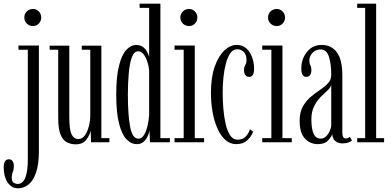

<svg xmlns="http://www.w3.org/2000/svg" viewBox="-71 -770 2122 1039"><path d="M107.5 -629Q87.5 -629 74 -642.5Q60.5 -656 60.5 -675Q60.5 -694.5 74 -708Q87.5 -721.5 107.5 -721.5Q126 -721.5 139 -708Q152 -694.5 152 -675Q152 -656 139 -642.5Q126 -629 107.5 -629ZM27.5 249Q-9 249 -30 217Q-51 185 -51 136Q-51 92 -22.5 92Q-9 92 -2.5 102.8Q4 113.5 4 129.5Q4 146.5 -1.8 160Q-7.5 173.5 -7.5 189Q-7.5 213.5 3.8 219.5Q15 225.5 24.5 225.5Q52 225.5 65.8 191.8Q79.5 158 79.5 94V-501H29V-523.5H139.5V45.5Q139.5 119.5 124 164.2Q108.5 209 82.8 229Q57 249 27.5 249Z M339 11Q312.5 11 290.8 -0.2Q269 -11.5 256.5 -42.2Q244 -73 244 -132V-501H197.5V-523H304V-136.5Q304 -66.5 316.8 -42Q329.5 -17.5 353 -17.5Q374 -17.5 388.2 -37.5Q402.5 -57.5 410 -87.2Q417.5 -117 417.5 -145.5V-501H371.5V-523H477.5V-22.5H521V0H421.5L420 -63Q414.5 -38.5 395.8 -13.8Q377 11 339 11Z M670 10Q638.5 10 613.2 -16.5Q588 -43 573 -102Q558 -161 558 -259Q558 -355.5 573 -414.5Q588 -473.5 612.5 -500Q637 -526.5 666 -526.5Q689.5 -526.5 704 -514.8Q718.5 -503 726 -487.8Q733.5 -472.5 736 -462V-727.5H684.5V-750H797V-22.5H848.5V0H740.5L738 -64.5Q736.5 -51.5 728.8 -34Q721 -16.5 706.5 -3.2Q692 10 670 10ZM678.5 -19.5Q696 -19.5 708.2 -39.5Q720.5 -59.5 727.5 -89.2Q734.5 -119 736 -148.5V-390Q734 -413.5 726 -437.2Q718 -461 705.5 -476.8Q693 -492.5 677 -492.5Q654 -492.5 642 -458.5Q630 -424.5 625.5 -370.5Q621 -316.5 621 -257Q621 -150 633 -84.8Q645 -19.5 678.5 -19.5Z M952 -629Q932 -629 918.5 -642.5Q905 -656 905 -675Q905 -694.5 918.5 -708Q932 -721.5 952 -721.5Q970.5 -721.5 983.8 -708Q997 -694.5 997 -675Q997 -656 983.8 -642.5Q970.5 -629 952 -629ZM873.5 0V-22.5H923V-501H873.5V-523.5H983V-22.5H1033.5V0Z M1207.5 10Q1173.5 10 1147.8 -13.5Q1122 -37 1104.8 -76.8Q1087.5 -116.5 1079 -165.8Q1070.5 -215 1070.5 -266.5Q1070.5 -352.5 1091.2 -410.5Q1112 -468.5 1144 -497.8Q1176 -527 1209.5 -527Q1241 -527 1261.8 -508.5Q1282.5 -490 1293.2 -460.2Q1304 -430.5 1304 -398Q1304 -354 1277.5 -354Q1263.5 -354 1256.5 -364.2Q1249.5 -374.5 1249.5 -390.5Q1249.5 -407.5 1256.2 -418Q1263 -428.5 1263 -445Q1263 -473.5 1248.5 -488.5Q1234 -503.5 1212.5 -503.5Q1191 -503.5 1176 -482.8Q1161 -462 1151.8 -427.8Q1142.5 -393.5 1138.2 -352Q1134 -310.5 1134 -269.5Q1134 -228.5 1137.5 -183.8Q1141 -139 1149.8 -100.5Q1158.5 -62 1174.2 -38Q1190 -14 1214.5 -14Q1243 -14 1259 -31.5Q1275 -49 1281.5 -70.5L1299 -57.5Q1290 -32.5 1267.5 -11.2Q1245 10 1207.5 10Z M1426.5 -629Q1406.5 -629 1393 -642.5Q1379.5 -656 1379.5 -675Q1379.5 -694.5 1393 -708Q1406.5 -721.5 1426.5 -721.5Q1445 -721.5 1458.2 -708Q1471.5 -694.5 1471.5 -675Q1471.5 -656 1458.2 -642.5Q1445 -629 1426.5 -629ZM1348 0V-22.5H1397.5V-501H1348V-523.5H1457.5V-22.5H1508V0Z M1649.5 10Q1607.5 10 1579 -20.2Q1550.5 -50.5 1550.5 -115.5Q1550.5 -162.5 1567.8 -193.5Q1585 -224.5 1610.5 -245.8Q1636 -267 1661.5 -284Q1687 -301 1704.2 -319.8Q1721.5 -338.5 1721.5 -365Q1721.5 -422.5 1709.2 -462.5Q1697 -502.5 1663 -502.5Q1638 -502.5 1620.5 -484.2Q1603 -466 1603 -443Q1603 -426 1608.5 -416.5Q1614 -407 1614 -390.5Q1614 -374.5 1607.2 -364.2Q1600.5 -354 1586.5 -354Q1559.5 -354 1559.5 -398.5Q1559.5 -451 1590 -489Q1620.5 -527 1671 -527Q1721 -527 1751.2 -487.8Q1781.5 -448.5 1781.5 -362.5V-54.5Q1781.5 -34.5 1786.8 -27.5Q1792 -20.5 1800.5 -20.5Q1807.5 -20.5 1813.2 -23.5Q1819 -26.5 1822 -29.5L1833.5 -10Q1828 -4 1814.5 1Q1801 6 1783.5 6Q1759.5 6 1743.8 -6.5Q1728 -19 1727 -44.5Q1722.5 -29.5 1704.2 -9.8Q1686 10 1649.5 10ZM1664.5 -20Q1681.5 -20 1694.2 -32.8Q1707 -45.5 1714.2 -63Q1721.5 -80.5 1721.5 -95V-313Q1720 -298.5 1703.8 -283.2Q1687.5 -268 1666.5 -247.5Q1645.5 -227 1629.8 -197Q1614 -167 1614 -123.5Q1614 -74 1625.8 -47Q1637.5 -20 1664.5 -20Z M1862 0V-22.5H1905V-727.5H1862V-750H1964.5V-22.5H2007.5V0Z"/></svg>

Font: Imbue 50pt Light
Style: Regular
Weight: 300
Designer: Tyler Finck
Foundry: Etcetera Type Company
Version: Version 1.102; ttfautohint (v1.8.3)